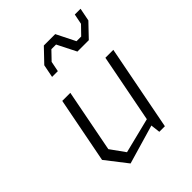

<svg xmlns="http://www.w3.org/2000/svg" viewBox="-220 -918 1061 1061"><g transform="rotate(-45 310.0 -388.0)"><path d="M222 -500H159L84 -114L181.5 11.5L411 -55.5L417.5 0H461L558 -500H496L418 -98L211.5 -46.5L150.5 -131.5ZM213 -633.5H258L270 -694L318.5 -744.5H355L411 -633.5H500L575.5 -712.5L590.5 -788.5H545.5L533.5 -728L484.5 -677.5H448L392.5 -788.5H303.5L228 -709.5Z"/></g></svg>

Font: Monaspace Krypton ExtraLight
Style: Italic
Weight: 200
Italic angle: -11°
Designer: Riley Cran & the Lettermatic Team
Foundry: Lettermatic
Version: Version 1.101 (Monaspace Krypton)